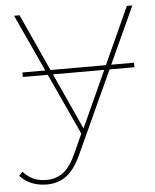

<svg xmlns="http://www.w3.org/2000/svg" viewBox="-78 -561 647 802"><g transform="rotate(-5 246.0 -160.0)"><path d="M-26 151 -11 135Q10 158 33 168Q56 178 87 178Q127 178 157 155.5Q187 133 212 77L250 -7L255 -14L484 -517H507L232 83Q204 145 169 171Q134 197 86 197Q52 197 23.5 185.5Q-5 174 -26 151ZM11 -517H34L263 -14L254 11ZM25 -278H493V-259H25Z"/></g></svg>

Font: iiserrat Thin
Style: Regular
Weight: 100
Designer: Akira Ohta
Foundry: Akira Ohta
Version: Version 1.200;Glyphs 3.3.1 (3343)